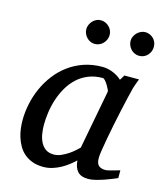

<svg xmlns="http://www.w3.org/2000/svg" viewBox="-107 -776 735 868"><g transform="rotate(15 260.5 -342.0)"><path d="M371.1 -392.1Q371.6 -394.5 367.4 -403.3Q363.3 -412.1 357.4 -421.6Q351.6 -431.2 345 -438.5Q338.4 -445.8 334 -445.8Q295.9 -445.8 265.9 -433.3Q235.8 -420.9 213.4 -399.7Q190.9 -378.4 175 -350.6Q159.2 -322.8 149.4 -292.5Q139.6 -262.2 135.3 -231.4Q130.9 -200.7 130.9 -172.9Q130.9 -151.9 134.3 -130.9Q137.7 -109.9 146.2 -92.8Q154.8 -75.7 169.7 -64.9Q184.6 -54.2 208 -54.2Q225.6 -54.2 243.2 -62Q260.7 -69.8 275.9 -80.1Q291 -90.3 302.2 -100.6Q313.5 -110.8 318.8 -116.2ZM518.1 -26.9Q512.2 -24.4 496.6 -17.8Q481 -11.2 461.7 -4.6Q442.4 2 422.6 7.1Q402.8 12.2 388.2 12.2Q370.1 12.2 357.7 7.8Q345.2 3.4 337.2 -5.4Q329.1 -14.2 324.7 -26.9Q320.3 -39.6 318.8 -56.2Q307.6 -45.4 292.5 -33.4Q277.3 -21.5 259 -11.2Q240.7 -1 220 5.6Q199.2 12.2 176.8 12.2Q147.5 12.2 125.2 3.9Q103 -4.4 86.9 -18.3Q70.8 -32.2 60.3 -50.5Q49.8 -68.8 43.5 -88.6Q37.1 -108.4 34.7 -128.7Q32.2 -148.9 32.2 -167Q32.2 -205.6 40.5 -244.9Q48.8 -284.2 65.2 -320.6Q81.5 -356.9 106 -388.7Q130.4 -420.4 162.4 -443.8Q194.3 -467.3 233.6 -480.7Q272.9 -494.1 319.8 -494.1Q333.5 -494.1 346.9 -491Q360.4 -487.8 372.1 -482.7Q383.8 -477.5 393.6 -471.2Q403.3 -464.8 410.2 -458L424.8 -481.9H493.2Q490.7 -476.1 487.8 -468Q484.9 -460 481.9 -451.7Q479 -443.4 476.8 -436Q474.6 -428.7 474.1 -424.8Q470.7 -411.6 464.4 -385Q458 -358.4 450.9 -325.2Q443.8 -292 436.3 -255.6Q428.7 -219.2 422.9 -186.8Q417 -154.3 413.1 -129.2Q409.2 -104 409.2 -92.8Q409.2 -66.4 420.4 -56.6Q431.6 -46.9 452.1 -46.9Q457 -46.9 466.6 -49.1Q476.1 -51.3 486.3 -54.2Q496.6 -57.1 505.4 -59.6Q514.2 -62 518.1 -63ZM313 -641.1Q313 -629.9 308.6 -619.6Q304.2 -609.4 296.6 -601.6Q289.1 -593.8 279.1 -589.4Q269 -585 257.8 -585Q247.1 -585 237.3 -589.4Q227.5 -593.8 220.2 -601.6Q212.9 -609.4 208.5 -619.1Q204.1 -628.9 204.1 -640.1Q204.1 -650.9 208.5 -660.9Q212.9 -670.9 220.2 -678.7Q227.5 -686.5 237.3 -691.2Q247.1 -695.8 257.8 -695.8Q269 -695.8 279.1 -691.4Q289.1 -687 296.6 -679.7Q304.2 -672.4 308.6 -662.4Q313 -652.3 313 -641.1ZM520 -641.1Q520 -629.9 515.9 -619.6Q511.7 -609.4 504.4 -601.6Q497.1 -593.8 487.1 -589.4Q477.1 -585 465.8 -585Q454.6 -585 444.6 -589.4Q434.6 -593.8 427.2 -601.6Q419.9 -609.4 415.5 -619.6Q411.1 -629.9 411.1 -641.1Q411.1 -651.4 415.8 -661.4Q420.4 -671.4 428 -679Q435.5 -686.5 445.6 -691.2Q455.6 -695.8 465.8 -695.8Q477.1 -695.8 487.1 -691.4Q497.1 -687 504.4 -679.7Q511.7 -672.4 515.9 -662.4Q520 -652.3 520 -641.1Z"/></g></svg>

Font: Charis SIL Cyr
Style: Italic
Weight: 400
Italic angle: -11°
Foundry: SIL International
Version: Version 5.000